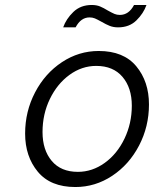

<svg xmlns="http://www.w3.org/2000/svg" viewBox="-20 -746 623 772"><path d="M81 -209Q81 -298 121 -374.5Q161 -451 229 -496Q297 -541 377 -541Q477 -541 528 -479.5Q579 -418 579 -326Q579 -237 539 -160.5Q499 -84 431 -39Q363 6 283 6Q183 6 132 -55.5Q81 -117 81 -209ZM510 -321Q510 -393 472.5 -437Q435 -481 367 -481Q309 -481 259.5 -445Q210 -409 180.5 -348Q151 -287 151 -215Q151 -143 188 -99Q225 -55 293 -55Q351 -55 401 -91Q451 -127 480.5 -188.5Q510 -250 510 -321ZM349 -726Q368 -726 382.5 -720Q397 -714 413 -704Q431 -694 440.5 -690Q450 -686 462 -686Q498 -686 519 -726H569Q557 -692 528.5 -664Q500 -636 455 -636Q436 -636 421 -642Q406 -648 389 -658Q371 -668 361.5 -672Q352 -676 340 -676Q305 -676 284 -636H234Q246 -670 275 -698Q304 -726 349 -726Z"/></svg>

Font: Be Vietnam Light
Style: Italic
Weight: 300
Italic angle: -9.222°
Designer: Gabriel Lam
Foundry: TypeRant
Version: Version 3.000